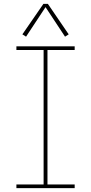

<svg xmlns="http://www.w3.org/2000/svg" viewBox="-20 -975 472 995"><path d="M65 0H367V-19H226V-716H367V-735H65V-716H206V-19H65ZM115 -785 216 -938 317 -785 336 -797 228 -955H205L96 -797Z"/></svg>

Font: Iosevka Sparkle Thin
Style: Regular
Weight: 100
Designer: Belleve Invis
Foundry: Belleve Invis
Version: Version 4.5.0; ttfautohint (v1.8.3)